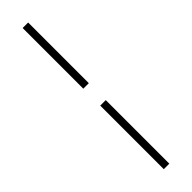

<svg xmlns="http://www.w3.org/2000/svg" viewBox="-363 -785 1034 1034"><g transform="rotate(-45 153.5 -268.5)"><path d="M133 269V-215H175V269ZM175 -344H133V-806H175Z"/></g></svg>

Font: Minh Nguyen ExtraLight
Style: Regular
Weight: 250
Designer: Ryoko NISHIZUKA 西塚涼子 (kana & ideographs); Frank Grießhammer (Latin, Greek & Cyrillic); Wenlong ZHANG 张文龙 (bopomofo); San
Foundry: Adobe
Version: Version 1.100;July 7, 2023;FontCreator 14.0.0.2814 64-bit